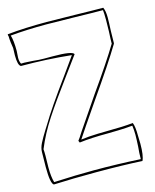

<svg xmlns="http://www.w3.org/2000/svg" viewBox="-108 -777 691 857"><g transform="rotate(-15 237.0 -348.0)"><path d="M307 -308Q226 -190 204 -156Q240 -161 281 -162Q322 -163 331 -163Q398 -163 445 -168Q453 -151 453 -105L454 -70Q454 -15 443 7Q354 2 230 2Q121 2 34 6Q19 -2 19 -78L20 -147Q20 -166 30.5 -187Q41 -208 61 -240L73 -259Q114 -328 204 -451L261 -531Q147 -543 29 -543Q15 -549 15 -596L16 -629Q14 -639 12 -656.5Q10 -674 10 -685L9 -688Q9 -689 8.5 -691.5Q8 -694 9 -695Q88 -703 190 -703Q233 -703 321 -701Q407 -699 451 -699Q459 -682 459 -652Q459 -631 457 -591L456 -534L455 -531Q409 -454 307 -308ZM448 -589 449 -643Q449 -674 447 -689Q403 -689 317 -691Q229 -693 186 -693Q97 -693 20 -686Q28 -662 28 -613Q28 -606 27 -597.5Q26 -589 26 -581Q26 -564 32 -553Q46 -554 63.5 -552.5Q81 -551 88 -551Q114 -548 138 -548H176Q268 -548 274 -532L210 -445Q141 -352 99 -288Q57 -224 30 -158Q31 -148 31 -128L30 -74Q30 -30 38 -4Q141 -9 223 -9Q330 -9 438 -3Q438 -31 441 -59Q443 -95 443 -114Q443 -136 440 -157Q410 -154 374.5 -153Q339 -152 328 -152Q247 -152 194 -145L190 -154Q197 -162 215 -191Q232 -217 315 -338Q400 -458 447 -536L446 -535Q446 -553 448 -589Z"/></g></svg>

Font: Londrina Outline
Style: Regular
Weight: 400
Designer: Marcelo Magalhaes
Foundry: Marcelo Magalhães
Version: Version 1.002